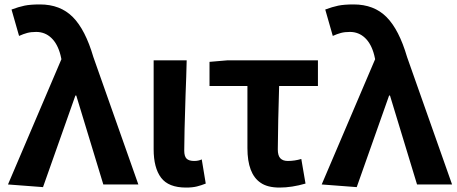

<svg xmlns="http://www.w3.org/2000/svg" viewBox="-20 -832 2063 866"><path d="M16 0 257 -565 253 -583Q240 -634 211.5 -661Q183 -688 143 -688Q120 -688 103 -683.5Q86 -679 66 -670L32 -789Q64 -801 90.5 -806.5Q117 -812 160 -812Q252 -812 308.5 -755Q365 -698 401 -575L604 0H446L324 -401H320L174 12Z M673 -159V-560H822Q821 -525 820 -486Q819 -447 817 -405Q811 -221 811 -153Q811 -127 821.5 -116.5Q832 -106 856 -106Q875 -106 890 -113L908 -4Q888 4 868 9Q848 14 819 14Q740 14 706.5 -30.5Q673 -75 673 -159Z M1155 -8Q1096 -48 1096 -164V-444H925V-553L1007 -560H1414V-444H1239L1235 -292Q1233 -192 1233 -158Q1233 -130 1244.5 -118Q1256 -106 1278 -106Q1309 -106 1339 -115L1358 -4Q1296 14 1241 14Q1186 14 1155 -8Z M1431 0 1672 -565 1668 -583Q1655 -634 1626.5 -661Q1598 -688 1558 -688Q1535 -688 1518 -683.5Q1501 -679 1481 -670L1447 -789Q1479 -801 1505.5 -806.5Q1532 -812 1575 -812Q1667 -812 1723.5 -755Q1780 -698 1816 -575L2019 0H1861L1739 -401H1735L1589 12Z"/></svg>

Font: Merged Yaku Han JP
Style: Bold
Weight: 700
Designer: Ryoko NISHIZUKA 西塚涼子 (kana, bopomofo & ideographs); Paul D. Hunt (Latin, Greek & Cyrillic); Sandoll Communications 산돌커뮤니
Foundry: Adobe
Version: Version 2.004